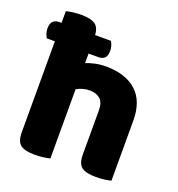

<svg xmlns="http://www.w3.org/2000/svg" viewBox="-127 -797 846 910"><g transform="rotate(20 295.5 -341.5)"><path d="M224 -1Q213 2 192.5 5Q172 8 148 8Q98 8 76 -8.5Q54 -25 54 -72V-530H13Q9 -537 4.5 -549Q0 -561 0 -575Q0 -600 11 -611.5Q22 -623 42 -623H54V-682Q65 -685 85.5 -688Q106 -691 130 -691Q176 -691 198.5 -676.5Q221 -662 223 -623H303Q308 -615 312 -603Q316 -591 316 -577Q316 -552 305 -541Q294 -530 274 -530H224V-482Q244 -490 269 -495.5Q294 -501 323 -501Q422 -501 477 -451.5Q532 -402 532 -304V-1Q521 2 500.5 5Q480 8 456 8Q406 8 384 -8.5Q362 -25 362 -72V-294Q362 -335 341.5 -351.5Q321 -368 291 -368Q271 -368 254.5 -363Q238 -358 224 -350V-1Z"/></g></svg>

Font: Baloo 2 ExtraBold
Style: Regular
Weight: 800
Designer: Sarang Kulkarni and Ek Type
Foundry: Ek Type
Version: Version 1.640;hotconv 1.0.111;makeotfexe 2.5.65597; ttfautoh